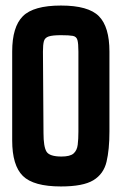

<svg xmlns="http://www.w3.org/2000/svg" viewBox="-20 -673 442 693"><path d="M200 0Q101 0 62.5 -38Q24 -76 24 -166V-487Q24 -576 62.5 -614.5Q101 -653 200 -653Q299 -653 337 -614.5Q375 -576 375 -487V-198Q375 -133 364.5 -89Q354 -45 317 -22.5Q280 0 200 0ZM202 -108Q233 -108 245.5 -119Q258 -130 260.5 -150.5Q263 -171 263 -198V-487Q263 -516 259.5 -528.5Q256 -541 243 -543.5Q230 -546 200 -546Q170 -546 156 -541.5Q142 -537 138.5 -524.5Q135 -512 135 -487L137 -193Q137 -143 148 -125.5Q159 -108 202 -108Z"/></svg>

Font: New Amsterdam
Style: Regular
Weight: 400
Designer: Vladimir Nikolic
Foundry: Vladimir Nikolic
Version: Version 1.000; ttfautohint (v1.8.4.7-5d5b)